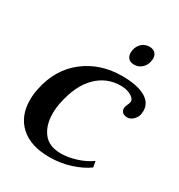

<svg xmlns="http://www.w3.org/2000/svg" viewBox="-168 -808 865 930"><g transform="rotate(30 264.0 -343.0)"><path d="M333 -625Q333 -655 351.5 -675.5Q370 -696 399 -696Q419 -696 430.5 -684.5Q442 -673 442 -654Q442 -649 440 -639Q436 -615 418 -599Q400 -583 376 -583Q355 -583 344 -594.5Q333 -606 333 -625ZM25 -184Q25 -217 32 -248Q57 -370 145 -438.5Q233 -507 355 -507Q437 -507 482.5 -482.5Q528 -458 528 -411Q528 -405 526 -391Q522 -374 507.5 -359.5Q493 -345 475 -345Q457 -345 448 -354Q439 -363 439 -376Q439 -384 445 -397Q451 -410 452 -416Q456 -433 432.5 -448Q409 -463 372 -463Q294 -463 238 -407.5Q182 -352 160 -246Q153 -215 153 -182Q153 -116 185 -74.5Q217 -33 284 -33Q323 -33 368 -47Q413 -61 448 -86L454 -53Q417 -26 362 -8Q307 10 244 10Q139 10 82 -42Q25 -94 25 -184Z"/></g></svg>

Font: Trirong SemiBold
Style: Italic
Weight: 600
Italic angle: -12°
Designer: Katatrad Team
Foundry: CadsonDemak
Version: Version 1.001